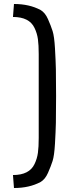

<svg xmlns="http://www.w3.org/2000/svg" viewBox="-20 -830 380 962"><path d="M174 -139V-559Q174 -604 170 -633.5Q166 -663 153 -690Q127 -745 45 -745L50 -810Q127 -810 183 -780Q206 -767 220.5 -734Q235 -701 243.5 -674.5Q252 -648 255.5 -587.5Q259 -527 260 -483Q261 -439 261 -349Q261 -259 260 -215Q259 -171 255.5 -110.5Q252 -50 243.5 -23.5Q235 3 220.5 36Q206 69 183 82Q127 112 50 112L45 47Q127 47 153 -8Q166 -35 170 -64.5Q174 -94 174 -139Z"/></svg>

Font: Strait
Style: Regular
Weight: 400
Width: 3
Designer: Eduardo Rodriguez Tunni
Foundry: Eduardo Rodriguez Tunni
Version: Version 1.001